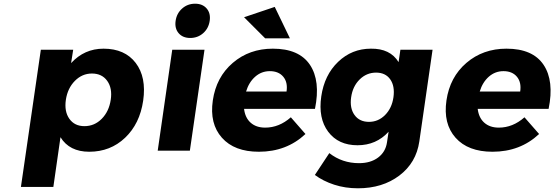

<svg xmlns="http://www.w3.org/2000/svg" viewBox="-20 -805 2962 1026"><path d="M91.8 193.8 198.2 -539.1H371.1L359.9 -467.8Q430.7 -544.9 533.2 -544.9Q647 -544.9 705.1 -468.8Q763.2 -392.6 745.1 -267.1Q727.1 -143.6 648.4 -68.8Q569.8 5.9 457 5.9Q351.1 5.9 303.2 -71.8L265.1 193.8ZM332 -272Q322.8 -209.5 350.6 -170.2Q378.4 -130.9 431.2 -130.9Q484.9 -130.9 523.7 -170.2Q562.5 -209.5 571.8 -272Q581.1 -333.5 553 -372.8Q524.9 -412.1 471.2 -412.1Q418.9 -412.1 380.1 -372.8Q341.3 -333.5 332 -272Z M822.8 0 900.4 -539.1H1072.8L994.6 0ZM918.5 -693.8Q924.3 -733.9 953.4 -759.5Q982.4 -785.2 1022.5 -785.2Q1062.5 -785.2 1084.5 -759.5Q1106.4 -733.9 1100.6 -693.8Q1094.7 -653.3 1065.7 -627.7Q1036.6 -602.1 996.6 -602.1Q956.5 -602.1 934.6 -627.7Q912.6 -653.3 918.5 -693.8Z M1117.2 -268.1Q1135.3 -393.1 1223.9 -469Q1312.5 -544.9 1438 -544.9Q1578.1 -544.9 1636 -459Q1693.8 -373 1663.1 -223.1H1284.2Q1290 -175.3 1319.6 -149.2Q1349.1 -123 1397 -123Q1471.7 -123 1534.2 -178.2L1612.3 -88.9Q1511.2 5.9 1363.3 5.9Q1232.4 5.9 1165.8 -69.1Q1099.1 -144 1117.2 -268.1ZM1284.2 -712.9 1448.2 -768.1 1529.3 -600.1H1397ZM1294.9 -315.9H1511.2Q1518.6 -365.2 1493.7 -395Q1468.8 -424.8 1421.9 -424.8Q1377.4 -424.8 1343.8 -395.3Q1310.1 -365.7 1294.9 -315.9Z M1662.6 129.9 1739.7 13.2Q1808.6 66.9 1898.4 66.9Q1960.4 66.9 2000.5 36.9Q2040.5 6.8 2047.9 -43.9L2056.6 -101.1Q1990.7 -28.8 1890.6 -28.8Q1788.1 -28.8 1733.9 -100.8Q1679.7 -172.9 1696.8 -290Q1713.4 -404.3 1786.9 -474.6Q1860.4 -544.9 1961.9 -544.9Q2064.9 -546.4 2109.9 -473.1L2119.6 -539.1H2291.5L2220.7 -48.8Q2204.1 64.9 2114 133.1Q2023.9 201.2 1892.6 201.2Q1824.7 201.2 1765.6 181.9Q1706.5 162.6 1662.6 129.9ZM1856.4 -285.2Q1848.1 -227.1 1874.5 -190.4Q1900.9 -153.8 1951.7 -153.8Q2001.5 -153.8 2037.8 -190.4Q2074.2 -227.1 2082.5 -285.2Q2090.8 -344.7 2065.4 -380.9Q2040 -417 1989.7 -417Q1939 -417 1901.9 -380.4Q1864.7 -343.8 1856.4 -285.2Z M2365.7 -268.1Q2383.8 -393.1 2472.4 -469Q2561 -544.9 2686.5 -544.9Q2826.7 -544.9 2884.5 -459Q2942.4 -373 2911.6 -223.1H2532.7Q2538.6 -175.3 2568.1 -149.2Q2597.7 -123 2645.5 -123Q2720.2 -123 2782.7 -178.2L2860.8 -88.9Q2759.8 5.9 2611.8 5.9Q2481 5.9 2414.3 -69.1Q2347.7 -144 2365.7 -268.1ZM2543.5 -315.9H2759.8Q2767.1 -365.2 2742.2 -395Q2717.3 -424.8 2670.4 -424.8Q2626 -424.8 2592.3 -395.3Q2558.6 -365.7 2543.5 -315.9Z"/></svg>

Font: Trueno
Style: Bold Italic
Weight: 700
Designer: Julieta Ulanovsky
Foundry: Julieta Ulanovsky
Version: Version 3.001b | FøM Fix